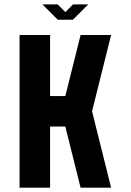

<svg xmlns="http://www.w3.org/2000/svg" viewBox="-20 -871 606 891"><path d="M407.2 -354.5 495.6 0H354L283.2 -283.7H212.4V0H70.8V-708.5H212.4V-425.3H283.2L354 -708.5H495.6ZM389.6 -850.6 318.8 -779.8V-779.3H247.6V-779.8L176.8 -850.6H247.6L283.2 -814.9L318.8 -850.6Z"/></svg>

Font: Blazma
Style: Regular
Weight: 400
Designer: GGBotNet
Version: 1.00